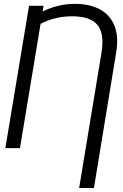

<svg xmlns="http://www.w3.org/2000/svg" viewBox="-20 -757 630 981"><path d="M460 203.6H384.3L498.5 -486.8Q514.6 -585.4 478 -629.6Q441.4 -673.8 348.1 -673.8Q295.9 -673.8 249.3 -660.2Q202.6 -646.5 164.1 -621.6L170.9 -683.1Q195.3 -698.7 225.8 -710.9Q256.3 -723.1 291 -730.2Q325.7 -737.3 363.3 -737.3Q436.5 -737.3 488.8 -710Q541 -682.6 564.2 -627Q587.4 -571.3 573.2 -486.3ZM202.6 -727.5 82 0H7.3L128.4 -727.5Z"/></svg>

Font: Inter 16pt Light
Style: Italic
Weight: 300
Italic angle: -9.3988°
Version: Version 4.001;git-66647c0bb